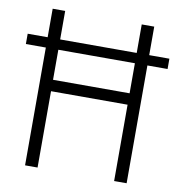

<svg xmlns="http://www.w3.org/2000/svg" viewBox="-80 -788 807 862"><g transform="rotate(10 323.0 -357.0)"><path d="M91 0V-537H0V-584H91V-714H148V-584H497V-714H554V-584H646V-537H554V0H497V-348H148V0ZM148 -400H497V-537H148Z"/></g></svg>

Font: Noto Sans Georgian SemiCondensed Light
Style: Regular
Weight: 300
Width: 4
Designer: Monotype Design Team, Akaki Razmadze
Foundry: Google LLC
Version: Version 2.005; ttfautohint (v1.8.4.7-5d5b)